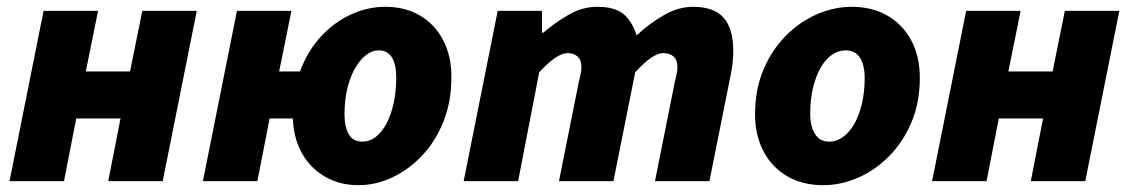

<svg xmlns="http://www.w3.org/2000/svg" viewBox="-20 -532 3318 564"><path d="M8 0 108 -500H268L232 -322H362L398 -500H558L458 0H298L334 -184H204L168 0Z M576 0 676 -500H836L800 -322H930L903 -184H772L736 0ZM1033 12Q977 12 933 -14Q889 -40 864.5 -86.5Q840 -133 840 -196Q840 -268 862.5 -326Q885 -384 923.5 -425.5Q962 -467 1011 -489.5Q1060 -512 1112 -512Q1170 -512 1213.5 -486.5Q1257 -461 1281.5 -414.5Q1306 -368 1306 -306Q1306 -233 1282.5 -174.5Q1259 -116 1219.5 -74.5Q1180 -33 1131.5 -10.5Q1083 12 1033 12ZM1044 -116Q1066 -116 1084 -130Q1102 -144 1115.5 -169.5Q1129 -195 1136.5 -229.5Q1144 -264 1144 -304Q1144 -342 1131.5 -363Q1119 -384 1092 -384Q1073 -384 1055 -370Q1037 -356 1022.5 -330.5Q1008 -305 1000 -271Q992 -237 992 -196Q992 -159 1004.5 -137.5Q1017 -116 1044 -116Z M1342 0 1442 -500H1572V-436H1576Q1611 -466 1651 -489Q1691 -512 1734 -512Q1788 -512 1813 -489.5Q1838 -467 1850 -428Q1889 -464 1931 -488Q1973 -512 2016 -512Q2078 -512 2106 -479.5Q2134 -447 2134 -382Q2134 -366 2132 -347Q2130 -328 2126 -310L2064 0H1904L1962 -290Q1965 -304 1967.5 -314.5Q1970 -325 1970 -334Q1970 -355 1959 -365.5Q1948 -376 1928 -376Q1913 -376 1893 -362.5Q1873 -349 1846 -320L1782 0H1622L1680 -290Q1683 -304 1685.5 -314.5Q1688 -325 1688 -334Q1688 -355 1677 -365.5Q1666 -376 1648 -376Q1632 -376 1611.5 -362.5Q1591 -349 1564 -320L1502 0Z M2398 12Q2338 12 2293 -14Q2248 -40 2223 -87Q2198 -134 2198 -196Q2198 -269 2222.5 -327Q2247 -385 2288 -426.5Q2329 -468 2379.5 -490Q2430 -512 2482 -512Q2542 -512 2587 -486Q2632 -460 2657 -413Q2682 -366 2682 -304Q2682 -231 2657.5 -173Q2633 -115 2592 -73.5Q2551 -32 2500.5 -10Q2450 12 2398 12ZM2416 -116Q2438 -116 2457 -130Q2476 -144 2490 -169Q2504 -194 2512 -228Q2520 -262 2520 -302Q2520 -340 2506.5 -362Q2493 -384 2464 -384Q2442 -384 2423 -370.5Q2404 -357 2390 -332Q2376 -307 2368 -273Q2360 -239 2360 -198Q2360 -161 2374 -138.5Q2388 -116 2416 -116Z M2718 0 2818 -500H2978L2942 -322H3072L3108 -500H3268L3168 0H3008L3044 -184H2914L2878 0Z"/></svg>

Font: Source Sans 3 Black
Style: Italic
Weight: 900
Italic angle: -11°
Designer: Paul D. Hunt
Foundry: Adobe
Version: Version 3.052;hotconv 1.1.0;makeotfexe 2.6.0